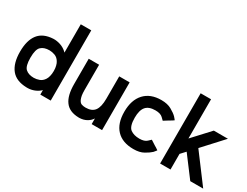

<svg xmlns="http://www.w3.org/2000/svg" viewBox="-77 -1363 2467 1921"><g transform="rotate(30 1156.0 -403.0)"><path d="M40 -271.5Q40 -402.3 94.7 -472.7Q149.4 -543 264.6 -548.8Q272.5 -548.8 276.4 -548.8Q280.3 -548.8 285.2 -548.8Q328.1 -545.9 366.2 -529.3Q403.3 -512.7 429.7 -484.4Q429.7 -593.8 429.7 -811.5Q470.7 -811.5 550.8 -811.5Q550.8 -541 550.8 0Q510.7 0 430.7 0Q430.7 -12.7 430.7 -12.7Q430.7 -12.7 430.7 -51.8Q405.3 -25.4 365.2 -8.8Q325.2 6.8 287.1 6.8Q284.2 6.8 281.2 6.8Q277.3 6.8 274.4 6.8Q154.3 3.9 97.7 -66.4Q40 -137.7 40 -271.5ZM160.2 -271.5Q160.2 -173.8 193.4 -143.6Q227.5 -112.3 289.1 -112.3Q319.3 -112.3 351.6 -124Q383.8 -135.7 405.3 -168.9Q417 -186.5 422.9 -211.9Q429.7 -237.3 429.7 -271.5Q429.7 -305.7 422.9 -330.1Q417 -355.5 405.3 -373Q384.8 -406.2 352.5 -418Q320.3 -429.7 290 -429.7Q227.5 -429.7 194.3 -398.4Q160.2 -368.2 160.2 -271.5Z M1023.4 -552.7Q1063.5 -552.7 1143.6 -552.7Q1143.6 -369.1 1143.6 -1Q1103.5 -1 1023.4 -1Q1023.4 -17.6 1023.4 -17.6Q1023.4 -17.6 1023.4 -66.4Q1002.9 -34.2 967.8 -14.6Q932.6 4.9 887.7 6.8Q884.8 6.8 880.9 6.8Q877.9 6.8 875 6.8Q767.6 3.9 719.7 -62.5Q670.9 -127.9 670.9 -260.7Q670.9 -358.4 670.9 -552.7Q710.9 -552.7 791 -552.7Q791 -506.8 791 -500Q791 -494.1 791 -452.1Q791 -442.4 791 -427.7Q791 -414.1 791 -394.5Q791 -371.1 791 -337.9Q791 -305.7 791 -261.7Q791 -225.6 794.9 -200.2Q799.8 -174.8 806.6 -158.2Q820.3 -127 841.8 -120.1Q863.3 -113.3 887.7 -113.3Q959 -113.3 991.2 -156.2Q1023.4 -199.2 1023.4 -294.9Q1023.4 -380.9 1023.4 -552.7Z M1508.8 -113.3Q1566.4 -113.3 1593.8 -139.6Q1622.1 -165 1623 -167Q1643.6 -154.3 1644.5 -153.3Q1644.5 -153.3 1677.7 -131.8Q1686.5 -127 1697.3 -120.1Q1709 -112.3 1723.6 -102.5Q1723.6 -101.6 1716.8 -92.8Q1710 -83 1697.3 -69.3Q1672.9 -45.9 1626 -19.5Q1580.1 6.8 1508.8 6.8Q1380.9 6.8 1312.5 -65.4Q1244.1 -136.7 1244.1 -272.5Q1244.1 -408.2 1313.5 -483.4Q1382.8 -558.6 1508.8 -558.6Q1580.1 -558.6 1626 -532.2Q1672.9 -505.9 1697.3 -481.4Q1710 -468.8 1716.8 -459Q1723.6 -450.2 1723.6 -449.2Q1704.1 -436.5 1703.1 -435.5Q1702.1 -435.5 1668.9 -415Q1660.2 -409.2 1648.4 -402.3Q1637.7 -395.5 1622.1 -385.7Q1621.1 -386.7 1593.8 -413.1Q1566.4 -439.5 1508.8 -439.5Q1432.6 -439.5 1398.4 -399.4Q1364.3 -359.4 1364.3 -272.5Q1364.3 -172.9 1404.3 -142.6Q1444.3 -113.3 1508.8 -113.3Z M2312.5 0Q2230.5 -109.4 2067.4 -327.1Q2136.7 -403.3 2277.3 -555.7Q2222.7 -555.7 2114.3 -555.7Q2053.7 -490.2 1933.6 -360.4Q1933.6 -510.7 1933.6 -813.5Q1893.6 -813.5 1813.5 -813.5Q1813.5 -543 1813.5 -2Q1853.5 -2 1933.6 -2Q1933.6 -62.5 1933.6 -182.6Q1950.2 -201.2 1984.4 -237.3Q2043.9 -158.2 2163.1 0Q2212.9 0 2312.5 0Z"/></g></svg>

Font: Seiden_Sans_Regular
Style: Regular
Weight: 400
Designer: Kevin Beronilla
Version: Version 1.0